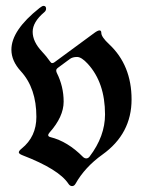

<svg xmlns="http://www.w3.org/2000/svg" viewBox="-20 -627 503 657"><path d="M19 -457Q19 -523.4 115.2 -599.6Q124.5 -606.9 128.9 -606.9Q137.7 -606.9 137.7 -597.2Q137.7 -590.3 131.3 -585Q91.8 -551.8 91.8 -518.1Q91.8 -484.4 123.5 -450.7Q139.2 -434.1 151.4 -416.5Q154.8 -411.1 158.7 -411.1Q162.6 -411.1 166.5 -414.1L303.2 -514.6Q314.5 -522.9 320.6 -522.9Q326.7 -522.9 326.7 -514.2Q326.7 -500.5 353.5 -475.6Q430.2 -403.8 430.2 -286.6Q430.2 -169.4 330.6 -98.1Q270.5 -55.2 238.3 2Q233.9 9.8 226.6 9.8Q219.2 9.8 213.9 1.5Q181.2 -47.9 57.1 -95.7Q44.4 -100.6 44.4 -105.7Q44.4 -110.8 54.2 -118.7Q104.5 -159.2 104.5 -227.1Q104.5 -325.2 51.3 -383.3Q19 -418.5 19 -457ZM152.8 -157.7Q211.4 -143.1 263.7 -90.3Q269 -85 275.4 -85Q281.7 -85 286.6 -91.3Q339.4 -160.6 339.4 -235.4Q339.4 -344.2 280.3 -408.7Q258.8 -432.1 243.7 -432.1Q228.5 -432.1 219.2 -425.3L178.2 -395Q172.4 -390.6 172.4 -386.2Q172.4 -381.8 174.3 -377.9Q197.8 -331.1 197.8 -279.3Q197.8 -227.5 149.4 -173.3Q145 -168.5 145 -164.1Q145 -159.7 152.8 -157.7Z"/></svg>

Font: UnifrakturMaguntia17
Style: Book
Weight: 400
Designer: j. 'mach' wust, Gerrit Ansmann, Georg Duffner, based on a font by Peter Wiegel, original typeface by Carl Albert Fahrenw
Version: Version 2017-03-19